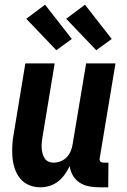

<svg xmlns="http://www.w3.org/2000/svg" viewBox="-20 -790 540 818"><path d="M152 8Q126 8 103.5 -1.5Q81 -11 66 -29.5Q51 -48 43 -71.5Q35 -95 33 -120.5Q31 -146 32.5 -172Q34 -198 39 -223L88 -520H213L161 -206Q159 -195 158 -183Q157 -171 157.5 -159.5Q158 -148 161 -137Q164 -126 169.5 -116.5Q175 -107 185.5 -102Q196 -97 208 -97Q223 -97 238.5 -103Q254 -109 265 -121Q276 -133 282 -148Q288 -163 290 -179L347 -520H472L405 -117Q404 -113 404.5 -109Q405 -105 407.5 -102Q410 -99 414 -98Q418 -97 422 -97H442L441 8H404Q381 8 359.5 4Q338 0 320 -11.5Q302 -23 291 -41.5Q280 -60 277 -82Q268 -64 256 -47Q244 -30 227.5 -17Q211 -4 191.5 2Q172 8 152 8ZM390 -576 262 -710 342 -770 456 -624ZM220 -576 92 -710 172 -770 286 -624Z"/></svg>

Font: Iosevka Extrabold
Style: Italic
Weight: 800
Italic angle: -9°
Monospace: yes
Designer: Belleve Invis
Foundry: Belleve Invis
Version: Version 32.5.0; ttfautohint (v1.8.4)